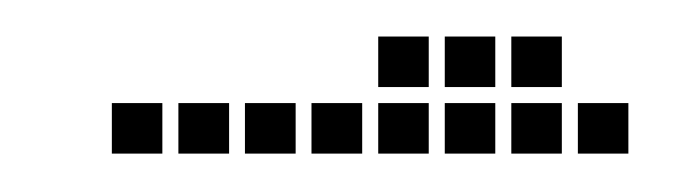

<svg xmlns="http://www.w3.org/2000/svg" viewBox="-20 -51 361 103"><path d="M40 4.3V31.4H67.1V4.3ZM75.7 4.3V31.4H102.9V4.3ZM111.4 4.3V31.4H138.6V4.3ZM147.1 4.3V31.4H174.3V4.3ZM182.9 4.3V31.4H210V4.3ZM218.6 4.3V31.4H245.7V4.3ZM254.3 4.3V31.4H281.4V4.3ZM290 4.3V31.4H317.1V4.3ZM218.6 -31.4V-4.3H245.7V-31.4ZM254.3 -31.4V-4.3H281.4V-31.4ZM182.9 -31.4V-4.3H210V-31.4Z"/></svg>

Font: Gossip Low Square
Style: Regular
Weight: 400
Width: 3
Designer: Deborah Khodanovich
Version: Version 1.001;Glyphs 3.3.1 (3343)